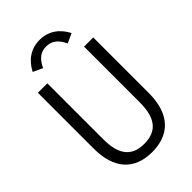

<svg xmlns="http://www.w3.org/2000/svg" viewBox="-245 -895 991 991"><g transform="rotate(-45 250.0 -399.5)"><path d="M159 -694C181 -741 209 -762 249 -762C289 -762 317 -741 339 -694L391 -718C361 -777 311 -810 249 -810C187 -810 137 -777 107 -718ZM251 11C374 11 454 -60 454 -218V-623H387V-217C387 -112 352 -48 252 -48C153 -48 119 -113 119 -214V-623H50V-215C50 -72 118 11 251 11Z"/></g></svg>

Font: Inconsolata
Style: Regular
Weight: 400
Monospace: yes
Designer: Raph Levien, Cyreal, Brenton Simpson
Foundry: Raph Levien, Cyreal, Google
Version: Version 3.100